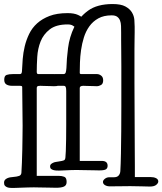

<svg xmlns="http://www.w3.org/2000/svg" viewBox="-34 -840 804 951"><path d="M342 -702Q335 -708 326 -713.5Q317 -719 301 -719Q244 -719 212.5 -694.5Q181 -670 167 -634.5Q153 -599 150.5 -558Q148 -517 148 -484Q148 -473 156 -473H234Q244 -473 257.5 -468.5Q271 -464 271 -445Q271 -433 267 -426.5Q263 -420 257 -417Q251 -414 244.5 -413.5Q238 -413 232 -413Q227 -413 218 -413.5Q209 -414 199 -414Q189 -414 179.5 -414.5Q170 -415 166 -415Q154 -415 151 -412Q148 -409 148 -404V31H257Q272 31 284 35.5Q296 40 296 61Q296 78 283 84Q270 90 244 90Q235 90 221 89.5Q207 89 191.5 89Q176 89 160.5 88.5Q145 88 134 88Q120 88 104.5 88.5Q89 89 74 89.5Q59 90 47.5 90.5Q36 91 30 91Q23 91 15.5 90.5Q8 90 1.5 87.5Q-5 85 -9.5 80Q-14 75 -14 65Q-14 56 -9.5 51Q-5 46 1.5 43Q8 40 15.5 38.5Q23 37 28 37Q52 35 61.5 31Q71 27 72 16Q73 -2 74.5 -33.5Q76 -65 76.5 -100Q77 -135 77.5 -167Q78 -199 78 -217Q78 -265 77 -313Q76 -361 76 -409Q76 -412 73.5 -413.5Q71 -415 63 -415H26Q9 -415 -2 -421.5Q-13 -428 -13 -445Q-13 -465 -1 -469Q11 -473 29 -473H63Q71 -473 73 -478.5Q75 -484 75 -491Q76 -517 78.5 -548Q81 -579 88.5 -610.5Q96 -642 110.5 -672Q125 -702 150 -724.5Q175 -747 211.5 -761Q248 -775 301 -775Q333 -775 352.5 -766Q372 -757 387 -743ZM524 -820Q565 -820 587 -808Q609 -796 619.5 -778.5Q630 -761 631.5 -741.5Q633 -722 633 -708Q633 -693 633 -679Q633 -665 632.5 -645Q632 -625 632 -596.5Q632 -568 632 -524Q632 -483 632 -430Q632 -377 632.5 -320.5Q633 -264 633 -207.5Q633 -151 633.5 -102.5Q634 -54 634 -17Q634 20 634 37H712Q728 37 739 42.5Q750 48 750 59Q750 67 740 75.5Q730 84 708 84Q698 84 668.5 83Q639 82 611 82Q591 82 565.5 82.5Q540 83 510 83Q496 83 486 77Q476 71 476 61Q476 53 485.5 45.5Q495 38 507 38H530Q546 38 553.5 29.5Q561 21 562 8Q564 -25 565 -77.5Q566 -130 566.5 -190Q567 -250 567 -313Q567 -376 567 -431Q567 -473 567 -512Q567 -551 566.5 -583.5Q566 -616 566 -640.5Q566 -665 566 -678Q566 -696 565.5 -711.5Q565 -727 560.5 -738.5Q556 -750 546.5 -757Q537 -764 519 -764Q480 -764 453 -749Q426 -734 408.5 -709.5Q391 -685 381.5 -654.5Q372 -624 367.5 -592Q363 -560 362 -530.5Q361 -501 361 -479Q361 -473 369 -473H447Q457 -473 467 -465.5Q477 -458 477 -442Q477 -425 466.5 -419Q456 -413 445 -413Q440 -413 431 -413.5Q422 -414 412 -414Q402 -414 392.5 -414.5Q383 -415 379 -415Q361 -415 361 -404V-43H470Q499 -43 499 -19Q499 -7 491 -1.5Q483 4 457 4Q448 4 434 3.5Q420 3 404.5 3Q389 3 373.5 2.5Q358 2 347 2Q320 2 294.5 3.5Q269 5 258 5Q251 5 243.5 4.5Q236 4 229.5 2Q223 0 218.5 -4Q214 -8 214 -16Q214 -23 218.5 -27Q223 -31 229.5 -34Q236 -37 243.5 -38Q251 -39 256 -40Q277 -43 283 -46Q289 -49 290 -60Q291 -66 292 -91.5Q293 -117 293.5 -151.5Q294 -186 294 -224Q294 -262 294 -295V-389Q294 -403 291.5 -409Q289 -415 281 -415H234Q195 -415 195 -443Q195 -461 207 -467Q219 -473 237 -473H280Q289 -473 291.5 -481Q294 -489 295 -503Q296 -547 303 -602Q310 -657 333.5 -705.5Q357 -754 402 -787Q447 -820 524 -820Z"/></svg>

Font: Life Savers
Style: Bold
Weight: 700
Designer: Pablo Impallari, Rodrigo Fuenzalida, Brenda Gallo
Foundry: Pablo Impallari, Rodrigo Fuenzalida, Brenda Gallo
Version: Version 3.001; ttfautohint (v0.95) -l 8 -r 50 -G 200 -x 14 -